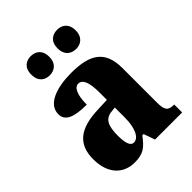

<svg xmlns="http://www.w3.org/2000/svg" viewBox="-219 -871 992 992"><g transform="rotate(-45 277.0 -374.5)"><path d="M378 -619C409 -619 443 -638 443 -689C443 -741 409 -759 378 -759C343 -759 311 -741 311 -689C311 -638 343 -619 378 -619ZM184 -619C217 -619 250 -638 250 -689C250 -741 217 -759 184 -759C151 -759 119 -741 119 -689C119 -638 151 -619 184 -619ZM176 10C239 10 263 -9 303 -62H312L334 0H532V-58H528C488 -58 476 -74 476 -128V-381C476 -506 408 -550 272 -550C164 -550 73 -519 73 -446C73 -397 118 -377 212 -377C212 -447 230 -485 257 -485C288 -485 303 -449 303 -374V-321L231 -318C101 -313 36 -264 36 -154C36 -42 99 10 176 10ZM246 -66C222 -66 212 -96 212 -151C212 -221 228 -256 277 -261L304 -264V-191C304 -116 281 -66 246 -66Z"/></g></svg>

Font: Noto Serif Sinhala Condensed Black
Style: Regular
Weight: 900
Width: 3
Designer: Jelle Bosma - Monotype Design Team
Foundry: Monotype Imaging Inc.
Version: Version 2.007